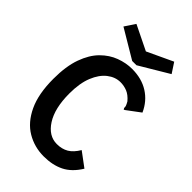

<svg xmlns="http://www.w3.org/2000/svg" viewBox="-246 -897 992 992"><g transform="rotate(45 250.0 -400.5)"><path d="M279 11Q211 11 154.5 -22.5Q98 -56 64.5 -127Q31 -198 31 -308Q31 -400 53.5 -462.5Q76 -525 113 -562Q150 -599 194.5 -615.5Q239 -632 283 -632Q353 -632 403.5 -600Q454 -568 480 -510L409 -457L401 -452L396 -460Q397 -467 394.5 -474.5Q392 -482 384 -496Q362 -522 338.5 -531.5Q315 -541 289 -541Q251 -541 217.5 -515Q184 -489 163.5 -438.5Q143 -388 143 -313Q143 -205 182.5 -143.5Q222 -82 282 -82Q319 -82 346 -98Q373 -114 395 -151L473 -93Q438 -36 390.5 -12.5Q343 11 279 11ZM410 -812 446 -757 285 -661H254L96 -755L134 -812L269 -746Z"/></g></svg>

Font: Ligconsolata
Style: Bold
Weight: 700
Monospace: yes
Designer: Raph Levien, Cyreal, Brenton Simpson
Foundry: Raph Levien, Cyreal, Google
Version: Version 3.001; ttfautohint (v1.8.2.53-6de2)